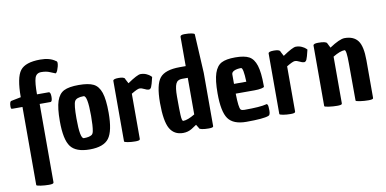

<svg xmlns="http://www.w3.org/2000/svg" viewBox="-88 -1039 3119 1550"><g transform="rotate(-10 1471.0 -264.0)"><path d="M367 -654Q338 -667 297 -667Q256 -667 244 -629Q232 -591 232 -496H328Q344 -496 344 -456Q344 -416 328 -416H240V224Q240 230 238 232Q234 240 200.5 240Q167 240 133 235Q99 230 99 224V-416H19Q7 -416 5.5 -421.5Q4 -427 4 -434Q4 -477 19 -480L99 -496Q99 -657 141.5 -712.5Q184 -768 306 -768Q385 -768 430 -734H431Q440 -729 440 -716.5Q440 -704 436 -688Q432 -672 426.5 -659Q421 -646 416 -641Q411 -636 407.5 -637Q404 -638 404 -639Z M376 -250Q376 -359 395 -415Q414 -471 455 -491.5Q496 -512 576 -512Q656 -512 697 -491.5Q738 -471 757 -415Q776 -359 776 -250Q776 -100 733 -42Q690 16 576 16Q462 16 419 -42Q376 -100 376 -250ZM512 -250Q512 -82 544 -82Q588 -82 609 -96Q620 -104 624 -125Q632 -167 632 -250Q632 -416 600 -416Q540 -416 526 -388.5Q512 -361 512 -250Z M975 -456Q1057 -512 1083.5 -512Q1110 -512 1131.5 -502Q1153 -492 1163 -482L1172 -473Q1157 -409 1149 -393Q1141 -377 1127.5 -377Q1114 -377 1093 -388Q1072 -399 1055 -399Q1038 -399 987 -368V0Q987 6 985 8Q981 16 948 16Q915 16 886.5 11Q858 6 858 0V-496Q858 -512 903 -512Q948 -512 955 -496V-494Z M1341 16Q1267 16 1232.5 -44.5Q1198 -105 1198 -255Q1198 -405 1241.5 -458.5Q1285 -512 1406 -512H1454V-752Q1454 -768 1489 -768Q1524 -768 1547 -763.5Q1570 -759 1571 -752L1588 -433V0Q1588 6 1587 8Q1582 16 1550 16Q1518 16 1495.5 11.5Q1473 7 1473 0L1454 -31Q1425 -12 1413 -4Q1380 16 1341 16ZM1344 -134Q1346 -80 1358 -80Q1394 -80 1454 -116V-416H1406Q1369 -416 1355.5 -385.5Q1342 -355 1342 -282.5Q1342 -210 1342.5 -187Q1343 -164 1344 -134Z M1859 16Q1752 16 1710.5 -42Q1669 -100 1669 -250Q1669 -358 1688 -414.5Q1707 -471 1745.5 -491.5Q1784 -512 1859 -512Q1934 -512 1972.5 -491Q2011 -470 2029 -413Q2047 -356 2047 -251Q2047 -245 2047 -239Q2047 -233 2023.5 -228Q2000 -223 1967 -223H1813Q1815 -106 1830 -90Q1839 -82 1859 -82Q1990 -82 2038 -95Q2040 -96 2041 -96Q2048 -98 2052.5 -88Q2057 -78 2057 -41Q2057 -4 2041 0Q2000 16 1859 16ZM1813 -381V-303H1914Q1910 -419 1891 -419Q1857 -419 1835 -409Q1813 -399 1813 -381Z M2248 -456Q2330 -512 2356.5 -512Q2383 -512 2404.5 -502Q2426 -492 2436 -482L2445 -473Q2430 -409 2422 -393Q2414 -377 2400.5 -377Q2387 -377 2366 -388Q2345 -399 2328 -399Q2311 -399 2260 -368V0Q2260 6 2258 8Q2254 16 2221 16Q2188 16 2159.5 11Q2131 6 2131 0V-496Q2131 -512 2176 -512Q2221 -512 2228 -496V-494Z M2756 -512Q2830 -512 2864.5 -466Q2899 -420 2899 -304V0Q2899 6 2898 8Q2893 16 2859.5 16Q2826 16 2791 11Q2756 6 2756 0L2755 -304Q2755 -416 2739 -416Q2703 -416 2643 -380V0Q2643 6 2642 8Q2637 16 2603.5 16Q2570 16 2534.5 11Q2499 6 2499 0V-496Q2499 -512 2539 -512Q2602 -512 2611 -496Q2611 -494 2612 -494L2631 -456Q2715 -512 2756 -512Z"/></g></svg>

Font: Chau Philomene One
Style: Regular
Weight: 400
Designer: Vicente Lamonaca
Foundry: TipoType
Version: Version 1.002